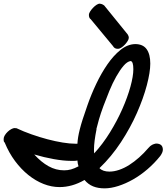

<svg xmlns="http://www.w3.org/2000/svg" viewBox="-45 -983 914 1054"><path d="M46 -279Q84 -261 128 -245.5Q172 -230 215.5 -218.5Q259 -207 299 -200.5Q339 -194 369 -194H380Q381 -212 384 -230.5Q387 -249 393 -273Q399 -297 409 -328.5Q419 -360 435 -405Q455 -463 483 -522Q511 -581 544.5 -629.5Q578 -678 616.5 -709Q655 -740 697 -741Q740 -741 760 -713Q780 -685 780 -634Q780 -587 761 -515Q742 -443 706.5 -362.5Q671 -282 619 -202.5Q567 -123 501 -60Q519 -41 556 -41Q581 -41 609 -50.5Q637 -60 664.5 -77.5Q692 -95 718.5 -118.5Q745 -142 769 -170Q780 -183 790 -188Q800 -193 811 -195Q849 -195 849 -161Q849 -147 835 -127Q803 -87 764.5 -54Q726 -21 685.5 2Q645 25 604.5 38Q564 51 529 51Q493 51 466 40Q439 29 419 5Q384 25 350 34.5Q316 44 282 44Q238 44 194.5 27Q151 10 111 -22Q71 -54 37.5 -99Q4 -144 -19 -200Q-24 -205 -24.5 -209Q-25 -213 -25 -220Q-25 -230 -18.5 -240.5Q-12 -251 -2.5 -260Q7 -269 17.5 -274.5Q28 -280 35 -280Q36 -280 40 -279.5Q44 -279 46 -279ZM427 -148Q418 -125 406 -115Q394 -105 380 -102Q378 -110 378 -118.5Q378 -127 378 -137V-147Q378 -149 378.5 -151.5Q379 -154 379 -157ZM386 -70Q381 -85 380 -102Q372 -100 363.5 -100Q355 -100 347 -100H343Q304 -100 250.5 -109.5Q197 -119 143 -135Q181 -93 221.5 -70.5Q262 -48 307 -48Q327 -48 345 -53Q363 -58 386 -70ZM440 -110Q448 -118 456 -125.5Q464 -133 472 -141Q473 -130 475.5 -119.5Q478 -109 481 -99ZM471 -164Q471 -158 471 -152Q471 -146 472 -141Q519 -192 558.5 -256Q598 -320 626.5 -384.5Q655 -449 671 -507Q687 -565 687 -603Q687 -646 672 -648Q653 -645 633 -621.5Q613 -598 593 -562.5Q573 -527 555.5 -484.5Q538 -442 523 -401.5Q508 -361 498 -326.5Q488 -292 484 -274H485Q471 -204 471 -164ZM451 -880 452 -878Q443 -885 443 -902Q443 -909 449.5 -919.5Q456 -930 465.5 -940Q475 -950 485 -956.5Q495 -963 502 -963Q505 -963 512 -961Q519 -959 527 -953L656 -794Q661 -785 661.5 -781Q662 -777 662 -775Q662 -768 655.5 -757.5Q649 -747 640 -737.5Q631 -728 621 -721.5Q611 -715 603 -715Q592 -715 586 -718.5Q580 -722 575 -730L577 -728Z"/></svg>

Font: Discipuli Britannica Bold
Style: Regular
Weight: 700
Designer: Peter Wiegel
Foundry: Peter Wiegel
Version: Version 0.001 2009